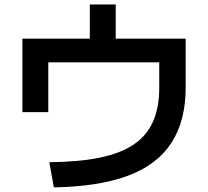

<svg xmlns="http://www.w3.org/2000/svg" viewBox="-20 -832 920 848"><path d="M197.8 -115.6Q327.8 -116.7 420 -135.6Q512.2 -154.4 570.6 -193.9Q628.9 -233.3 656.1 -295.6Q683.3 -357.8 683.3 -444.4V-556.7H193.3V-336.7H78.9V-661.1H376.7V-812.2H491.1V-661.1H800V-444.4Q800 -297.8 736.7 -200.6Q673.3 -103.3 544.4 -55.6Q415.6 -7.8 217.8 -4.4Z"/></svg>

Font: Paperlogy 6 SemiBold
Style: Regular
Weight: 600
Designer: redesigned by Lee Juim, glyphs from Gmarket Sans & Montserrat
Foundry: PT&
Version: Version 1.001